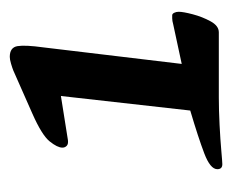

<svg xmlns="http://www.w3.org/2000/svg" viewBox="-60 -676 464 383"><g transform="rotate(-90 171.5 -484.0)"><path d="M26 -282Q26 -296 57.5 -308Q89 -320 143 -336L172 -594L84 -580Q76 -579 72.5 -582.5Q69 -586 69 -591Q69 -601 81.5 -616.5Q94 -632 137 -651L223 -689Q228 -691 236.5 -693.5Q245 -696 250 -696Q269 -696 271.5 -680.5Q274 -665 269 -629L236 -353L315 -370Q322 -372 327 -372Q332 -372 333 -372Q336 -372 338 -368Q340 -364 340 -359Q340 -350 335 -331Q330 -312 321 -295.5Q312 -279 299 -279H169Q144 -279 114.5 -277.5Q85 -276 62.5 -274Q40 -272 36 -272Q26 -272 26 -282Z"/></g></svg>

Font: Alkatra
Style: Regular
Weight: 400
Designer: Suman Bhandary
Version: Version 1.100;gftools[0.9.22]